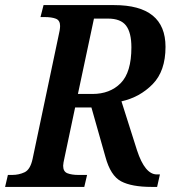

<svg xmlns="http://www.w3.org/2000/svg" viewBox="-36 -734 686 754"><path d="M-16 0H295L306 -47H272Q246 -47 229 -53.5Q212 -60 212 -83Q212 -92 218 -118L259 -312H323L378 -118Q398 -44 439.5 -22Q481 0 559 0H581L592 -49H580Q533 -49 502 -144L441 -336Q513 -352 563.5 -403.5Q614 -455 614 -550Q614 -714 412 -714H135L123 -667H139Q167 -667 183.5 -660.5Q200 -654 200 -632Q200 -618 193 -589L92 -110Q83 -68 60.5 -57.5Q38 -47 12 -47H-5ZM270 -365 333 -661H388Q438 -661 459 -633.5Q480 -606 480 -548Q480 -450 438 -407.5Q396 -365 327 -365Z"/></svg>

Font: Noto Serif SemiCondensed Semi
Style: Italic
Weight: 600
Width: 4
Italic angle: -12°
Designer: Monotype Design Team
Foundry: Monotype Imaging Inc.
Version: Version 1.901